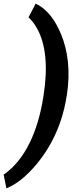

<svg xmlns="http://www.w3.org/2000/svg" viewBox="-23 -809 395 1051"><path d="M-3 147 12 222C60 203 104 168 141 130C235 33 313 -102 341 -278L343 -289C364 -424 347 -534 312 -620C283 -690 241 -757 172 -789L133 -714C148 -701 163 -682 177 -658C228 -572 240 -444 216 -290L214 -277C184 -88 114 66 -3 147Z"/></svg>

Font: Asimov Pro
Style: BdObl
Weight: 700
Designer: Google
Version: Version 2.000980; 2014